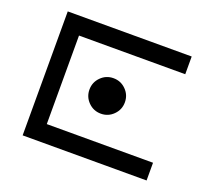

<svg xmlns="http://www.w3.org/2000/svg" viewBox="-116 -839 1111 995"><g transform="rotate(20 439.5 -342.0)"><path d="M781.2 -683.6V-585.9H195.3V-97.7H781.2V0H97.7V-683.6ZM439.5 -244.1Q398.9 -244.1 370.4 -272.7Q341.8 -301.3 341.8 -341.8Q341.8 -382.3 370.4 -410.9Q398.9 -439.5 439.5 -439.5Q480 -439.5 508.5 -410.9Q537.1 -382.3 537.1 -341.8Q537.1 -301.3 508.5 -272.7Q480 -244.1 439.5 -244.1Z"/></g></svg>

Font: BabelStone Pigpen
Style: Regular
Weight: 400
Designer: Andrew West
Foundry: BabelStone
Version: Version 1.02 November 6, 2013